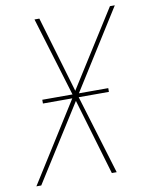

<svg xmlns="http://www.w3.org/2000/svg" viewBox="-83 -796 666 857"><g transform="rotate(-10 250.0 -367.5)"><path d="M12 0 238 -359H105V-376H242L133 -735H155L257 -390L475 -735H497L271 -376H404V-359H267L376 0H354L252 -345L34 0Z"/></g></svg>

Font: Iosevka Thin
Style: Italic
Weight: 100
Italic angle: -9°
Monospace: yes
Designer: Belleve Invis
Foundry: Belleve Invis
Version: Version 32.5.0; ttfautohint (v1.8.4)